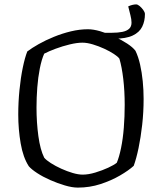

<svg xmlns="http://www.w3.org/2000/svg" viewBox="-20 -853 735 873"><path d="M334 0Q308 0 274.5 -10Q241 -20 208 -34.5Q175 -49 149 -66Q123 -83 111 -97Q85 -137 74 -201Q63 -265 63 -332Q63 -388 68.5 -443.5Q74 -499 83.5 -545Q93 -591 104 -619Q125 -635 156 -652.5Q187 -670 225 -685.5Q263 -701 302.5 -710.5Q342 -720 380 -720Q404 -720 435.5 -711Q467 -702 499.5 -687Q532 -672 558 -655Q584 -638 596 -622Q609 -595 617 -559.5Q625 -524 629 -484Q633 -444 633 -403Q633 -343 626.5 -285.5Q620 -228 610 -180Q600 -132 588 -99Q565 -78 525.5 -55Q486 -32 437 -16Q388 0 334 0ZM356 -59Q382 -59 413.5 -68.5Q445 -78 472 -90.5Q499 -103 511 -113Q522 -139 530.5 -180.5Q539 -222 543 -272.5Q547 -323 547 -376Q547 -439 540.5 -494Q534 -549 523 -586Q517 -595 498 -607.5Q479 -620 454 -631.5Q429 -643 402.5 -651Q376 -659 355 -659Q330 -659 297 -651Q264 -643 233 -631.5Q202 -620 181 -609Q169 -582 161 -541.5Q153 -501 149.5 -455Q146 -409 146 -364Q146 -296 154.5 -234Q163 -172 181 -136Q190 -125 211 -111.5Q232 -98 258.5 -86Q285 -74 310.5 -66.5Q336 -59 356 -59ZM455 -683V-704H490Q516 -704 536 -708Q556 -712 567 -722Q578 -732 578 -750Q578 -765 573 -784Q568 -803 563 -824Q574 -829 583 -831Q592 -833 599 -833Q606 -833 615 -825.5Q624 -818 631.5 -807.5Q639 -797 639 -789Q639 -757 626.5 -731.5Q614 -706 583.5 -691.5Q553 -677 499 -677Q491 -677 477.5 -678.5Q464 -680 455 -683Z"/></svg>

Font: Texturina 12pt ExtraLight
Style: Regular
Weight: 250
Designer: Guillermo Torres Carreño
Foundry: Omnibus-Type
Version: Version 1.002